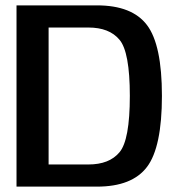

<svg xmlns="http://www.w3.org/2000/svg" viewBox="-20 -695 664 715"><path d="M41.5 0H341C428.5 0 490.5 -24.5 527.5 -73.5C564.5 -122.5 583 -211 583 -338C583 -465 564.5 -552.5 527.5 -601.5C490.5 -650.5 428.5 -675 341 -675H41.5ZM161 -82.5V-592.5H309C361 -592.5 399.5 -577.5 425 -547C450.5 -517 463.5 -447 463.5 -338C463.5 -228 450.5 -158 425 -128C399.5 -97.5 361 -82.5 309 -82.5Z"/></svg>

Font: Anybody Medium
Style: Regular
Weight: 500
Designer: Tyler Finck
Foundry: Etcetera Type Company
Version: Version 1.110